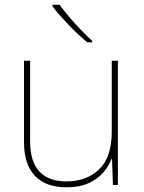

<svg xmlns="http://www.w3.org/2000/svg" viewBox="-20 -786 613 816"><path d="M481 -528V0H460L456 -111H454Q443 -81 419 -53Q395 -25 356.5 -7.5Q318 10 262 10Q174 10 128 -39Q82 -88 82 -182V-528H108V-186Q108 -98 148 -56.5Q188 -15 262 -15Q348 -15 401.5 -66.5Q455 -118 455 -226V-528ZM233 -766Q248 -745 272 -716.5Q296 -688 323 -660Q350 -632 372 -612V-606H351Q311 -639 270 -682Q229 -725 203 -759V-766Z"/></svg>

Font: Noto Sans Sinhala UI Thin
Style: Regular
Weight: 100
Designer: Jelle Bosma - Monotype Design Team
Foundry: Monotype Imaging Inc.
Version: Version 2.006; ttfautohint (v1.8.4.7-5d5b)